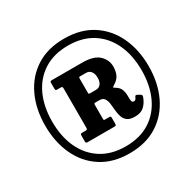

<svg xmlns="http://www.w3.org/2000/svg" viewBox="-167 -934 1127 1118"><g transform="rotate(-30 397.0 -375.0)"><path d="M397.5 -760Q508.5 -760 586.2 -709.8Q664 -659.5 704.8 -572.5Q745.5 -485.5 745.5 -375Q745.5 -264 704.5 -177Q663.5 -90 585.8 -40Q508 10 397.5 10Q286.5 10 208.8 -40.2Q131 -90.5 90.5 -177.5Q50 -264.5 50 -375Q50 -486 90.8 -573Q131.5 -660 209.2 -710Q287 -760 397.5 -760ZM397.5 -36.5Q493.5 -36.5 560.5 -79.2Q627.5 -122 662.8 -198.5Q698 -275 698 -375Q698 -475.5 662.5 -551.8Q627 -628 560 -670.8Q493 -713.5 397.5 -713.5Q302 -713.5 234.8 -670.8Q167.5 -628 132.2 -551.8Q97 -475.5 97 -375Q97 -274.5 132.5 -198.2Q168 -122 235.2 -79.2Q302.5 -36.5 397.5 -36.5ZM627 -234Q615 -201.5 593 -180.5Q571 -159.5 530 -159.5Q496 -159.5 479 -173Q462 -186.5 455.5 -207.8Q449 -229 447.2 -253Q445.5 -277 442.5 -298.2Q439.5 -319.5 429.5 -333Q419.5 -346.5 396.5 -346.5H372.5Q364 -346.5 362.5 -344Q361 -341.5 361 -333V-243Q361 -236.5 362.5 -234.5Q364 -232.5 370.5 -232.5H397.5Q404.5 -232.5 406.8 -230.2Q409 -228 409 -220V-186Q409 -175.5 407 -172.2Q405 -169 394.5 -169H215Q204 -169 204 -179V-220.5Q204 -228 206.2 -230.2Q208.5 -232.5 215.5 -232.5H236Q245.5 -232.5 248.5 -234.8Q251.5 -237 251.5 -246V-509Q251.5 -518.5 248.5 -520.8Q245.5 -523 237 -523H216Q208 -523 206 -526Q204 -529 204 -537V-576Q204 -586 215.5 -586H418.5Q498 -586 532 -553.2Q566 -520.5 566 -476.5Q566 -443 554.5 -419.8Q543 -396.5 516 -381Q507 -375.5 504.8 -372.2Q502.5 -369 513 -363.5Q538.5 -349 546 -328.2Q553.5 -307.5 553.2 -287.2Q553 -267 554.5 -253.5Q556 -240 570 -240Q582 -240 589 -260Q593.5 -269 604 -263.5L623 -253Q632 -247.5 627 -234ZM374 -408.5H410.5Q431 -408.5 442.8 -423.5Q454.5 -438.5 454.5 -465Q454.5 -491 442.8 -507Q431 -523 410.5 -523H371.5Q363.5 -523 362.2 -520.8Q361 -518.5 361 -509.5V-421.5Q361 -411.5 362.5 -410Q364 -408.5 374 -408.5Z"/></g></svg>

Font: Besley* Narrow Heavy
Style: Regular
Weight: 800
Width: 4
Designer: Owen Earl
Foundry: indestructible type*
Version: Version 3.000; ttfautohint (v1.8.3)